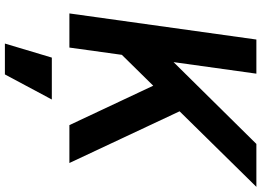

<svg xmlns="http://www.w3.org/2000/svg" viewBox="-158 -626 1042 765"><g transform="rotate(90 362.5 -244.0)"><path d="M170 0 199 -209 322 -334 479 0H630L424 -439L725 -745H554L228 -415L274 -745H138L34 0ZM277 257 377 70H210L154 257Z"/></g></svg>

Font: Plus Jakarta Sans
Style: Bold Italic
Weight: 700
Italic angle: -8°
Designer: Gumpita Rahayu
Foundry: Tokotype
Version: Version 2.071;gftools[0.9.30]